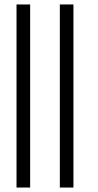

<svg xmlns="http://www.w3.org/2000/svg" viewBox="-20 -770 438 860"><path d="M115 70H54V-750H115ZM309 70H248V-750H309Z"/></svg>

Font: Bellota
Style: Regular
Weight: 400
Designer: Kemie Guaida
Foundry: Kemie Guaida
Version: Version 1.000;PS 002.000;hotconv 1.0.70;makeotf.lib2.5.58329